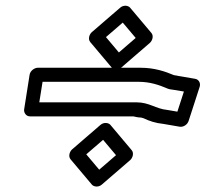

<svg xmlns="http://www.w3.org/2000/svg" viewBox="-20 -647 731 683"><path d="M286.9 -98 346.7 -149.6 392.7 -95 332.9 -43.4ZM236.6 -115.7C227.9 -108.1 222 -91 231 -80.3L306.8 9.7C313.2 17.3 329.8 20.4 342.1 9.7L442.9 -77.3C451.7 -84.9 457.5 -102 448.5 -112.7L372.8 -202.7C366.4 -210.3 349.8 -213.4 337.4 -202.7ZM356.9 -515 416.7 -566.6 462.7 -512 402.9 -460.4ZM306.7 -532.7C297.9 -525.1 292.1 -508 301.1 -497.3L376.8 -407.3C383.2 -399.7 399.8 -396.6 412.2 -407.3L513 -494.3C521.8 -501.9 527.6 -519 518.6 -529.7L442.8 -619.7C436.4 -627.3 419.9 -630.4 407.5 -619.7ZM472.4 -356C514.1 -356 545.9 -344.8 576.3 -331.8C583.3 -328.8 589.7 -328.9 598.8 -327.3L634.2 -321.4L611 -249.8L576.6 -255.7C576.1 -255.7 575.4 -255.8 575 -255.9C533 -260.1 512 -283 464.8 -283H119.8L131.4 -356ZM479.3 -229C482.1 -229 483 -228.5 490.5 -226.4C511.5 -216.4 532.9 -209.1 561.4 -206.2L619 -196.3C632.1 -194.1 646.7 -203.5 651 -216.9L690.2 -337.9C694.6 -351.4 687.2 -364.5 674.1 -366.7L615.4 -376.6C612.7 -377.2 607.3 -378.6 598.7 -379.7C567.8 -392.7 529.6 -406 480.3 -406H114.3C103.6 -406 87.7 -396.1 85.3 -381L65.9 -258C64.2 -247.3 71.8 -233 86.9 -233H454.5C460.3 -231.8 470.6 -229 479.3 -229Z"/></svg>

Font: Tape
Style: Regular
Weight: 500
Foundry: Cannot Into Space Fonts
Version: Version 0.97